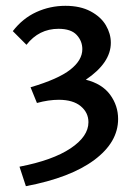

<svg xmlns="http://www.w3.org/2000/svg" viewBox="-20 -497 460 660"><path d="M386 -88Q386 -8 304 53Q222 114 69 143L47 76Q161 54 222.5 13Q284 -28 284 -77Q284 -110 257.5 -132Q231 -154 182 -154Q147 -154 107 -143L85 -197Q180 -225 221.5 -257.5Q263 -290 263 -328Q263 -356 243.5 -377Q224 -398 181 -398Q114 -398 71 -343L24 -390Q58 -434 105 -455.5Q152 -477 205 -477Q256 -477 291.5 -458Q327 -439 344 -410Q361 -381 361 -350Q361 -281 275 -223Q331 -209 358.5 -171.5Q386 -134 386 -88Z"/></svg>

Font: Ysabeau SC Semibold
Style: Regular
Weight: 600
Designer: Christian Thalmann (Catharsis Fonts)
Version: Version 0.003